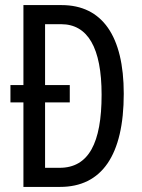

<svg xmlns="http://www.w3.org/2000/svg" viewBox="-20 -734 556 754"><path d="M222 -714H72V-400H21V-332H72V0H216C380 0 466 -125 466 -366C466 -593 381 -714 222 -714ZM220 -639C325 -639 379 -546 379 -362C379 -172 328 -75 214 -75H157V-332H254V-400H157V-639Z"/></svg>

Font: Noto Sans Sinhala UI ExtraCondensed
Style: Regular
Weight: 400
Width: 2
Designer: Jelle Bosma - Monotype Design Team
Foundry: Monotype Imaging Inc.
Version: Version 2.006